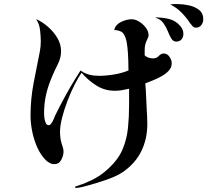

<svg xmlns="http://www.w3.org/2000/svg" viewBox="-20 -840 1040 937"><path d="M818 -531Q818 -511 804 -495.5Q790 -480 768.5 -468Q747 -456 725.5 -447.5Q704 -439 689 -433Q692 -402 693 -370.5Q694 -339 696 -307Q697 -289 698 -271Q699 -253 699 -235Q699 -162 669.5 -102Q640 -42 579 0Q560 13 531.5 25Q503 37 473.5 46Q444 55 421 62Q406 66 385.5 71.5Q365 77 350 77Q346 77 346 74Q346 71 351 69Q355 68 361 66Q367 64 369 63Q376 61 382.5 58.5Q389 56 396 53Q429 40 456.5 23Q484 6 512 -20Q558 -63 578.5 -112Q599 -161 604.5 -215.5Q610 -270 610 -328Q610 -348 610 -368Q610 -388 610 -407Q594 -403 576 -400Q558 -397 541 -397Q491 -397 450.5 -422.5Q410 -448 378 -485Q362 -462 343.5 -425.5Q325 -389 309 -347Q293 -305 283 -265.5Q273 -226 273 -198Q273 -183 274.5 -169.5Q276 -156 280 -142Q283 -132 286.5 -121.5Q290 -111 290 -100Q290 -81 279 -60Q268 -39 245 -39Q233 -39 222 -45Q211 -51 203 -59Q178 -84 161.5 -121.5Q145 -159 137 -199.5Q129 -240 129 -275Q129 -356 144 -434.5Q159 -513 175 -592Q177 -603 178 -614.5Q179 -626 179 -638Q179 -664 175.5 -693.5Q172 -723 157 -745L158 -746Q187 -733 214.5 -709Q242 -685 260 -654.5Q278 -624 278 -590Q278 -558 262 -526.5Q246 -495 234 -466Q215 -422 205 -378.5Q195 -335 195 -286Q195 -280 196.5 -266Q198 -252 203 -240.5Q208 -229 217 -229Q224 -229 229 -236Q234 -243 237 -248Q241 -255 243.5 -262Q246 -269 249 -276Q256 -290 263.5 -304.5Q271 -319 278 -333Q300 -375 323.5 -415.5Q347 -456 373 -496Q394 -481 416 -475.5Q438 -470 463 -470Q498 -470 536.5 -476.5Q575 -483 607 -496Q607 -517 606 -547.5Q605 -578 602 -608.5Q599 -639 592 -657Q584 -679 571.5 -685.5Q559 -692 537 -694Q544 -720 571 -733Q598 -746 623 -746Q641 -746 660 -734Q679 -722 692 -704.5Q705 -687 705 -668Q705 -663 703.5 -659.5Q702 -656 700 -651Q692 -635 689 -623Q686 -611 686 -592V-570Q694 -562 705 -558.5Q716 -555 727 -555Q744 -555 755 -567Q766 -579 779 -579Q796 -579 807 -563Q818 -547 818 -531ZM875 -675Q875 -659 866 -648Q857 -637 840 -637Q825 -637 816 -652Q807 -667 799 -687.5Q791 -708 777.5 -727Q764 -746 740 -753L739 -754L741 -755Q773 -755 804.5 -747.5Q836 -740 858 -715Q866 -707 870.5 -696.5Q875 -686 875 -675ZM972 -746Q972 -730 962.5 -717.5Q953 -705 936 -705Q927 -705 920.5 -711.5Q914 -718 909 -725Q890 -754 866.5 -778Q843 -802 812 -818H811Q818 -820 830 -820Q842 -820 849 -820Q873 -820 901.5 -814Q930 -808 951 -792Q972 -776 972 -746Z"/></svg>

Font: Kaisei Tokumin Medium
Style: Regular
Weight: 500
Designer: Font-Kai, 金井和夫
Foundry: KAZUO KANAI
Version: Version 5.003